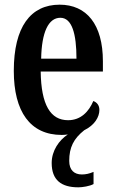

<svg xmlns="http://www.w3.org/2000/svg" viewBox="-20 -567 495 821"><path d="M315 234C333 234 364 229 380 220V168C361 176 346 179 330 179C298 179 276 161 276 121C276 63 295 26 340 -10C385 -32 405 -67 405 -97C405 -118 393 -130 379 -135C360 -90 326 -53 271 -53C196 -53 156 -118 154 -261H420V-305C420 -463 350 -547 235 -547C111 -547 39 -452 39 -264C39 -90 109 10 244 10C253 10 262 9 270 8C233 32 201 77 201 130C201 203 242 234 315 234ZM307 -316H156C158 -429 187 -491 238 -491C288 -491 307 -422 307 -316Z"/></svg>

Font: Noto Serif Hebrew ExtraCondensed SemiBold
Style: Regular
Weight: 600
Width: 2
Designer: Monotype Design Team
Foundry: Monotype Imaging Inc.
Version: Version 2.004